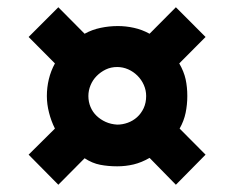

<svg xmlns="http://www.w3.org/2000/svg" viewBox="-20 -595 639 524"><path d="M469.2 -421.9Q481.9 -399.9 486.6 -378.7Q491.2 -357.4 491.2 -333Q491.2 -309.6 486.6 -287.1Q481.9 -264.6 470.2 -244.1L541 -172.9L460 -90.8L388.2 -164.1Q366.2 -151.4 344.5 -146.2Q322.8 -141.1 299.8 -141.1Q274.9 -141.1 253.4 -145.3Q231.9 -149.4 210.9 -163.1L139.2 -90.8L58.1 -172.9L129.9 -244.1Q119.6 -264.6 113.8 -287.6Q107.9 -310.5 107.9 -333Q107.9 -356.4 113.3 -378.9Q118.7 -401.4 129.9 -421.9L58.1 -494.1L139.2 -575.2L210.9 -502.9Q231.4 -514.2 254.6 -519Q277.8 -523.9 301.8 -523.9Q323.7 -523.9 345.7 -519Q367.7 -514.2 388.2 -502.9L460 -575.2L541 -494.1ZM221.2 -333Q221.2 -316.9 227.1 -303Q232.9 -289.1 243.7 -278.8Q254.4 -268.6 268.6 -262.2Q282.7 -255.9 299.8 -254.9Q314.5 -254.9 328.6 -260Q342.8 -265.1 354 -275.1Q365.2 -285.2 372.1 -299.8Q378.9 -314.5 378.9 -333Q378.9 -348.6 372.6 -363Q366.2 -377.4 355.2 -388.4Q344.2 -399.4 329.8 -405.8Q315.4 -412.1 299.8 -412.1Q282.7 -412.1 268.6 -405.3Q254.4 -398.4 243.7 -387.5Q232.9 -376.5 227.1 -362.3Q221.2 -348.1 221.2 -333Z"/></svg>

Font: Syncopate
Style: Bold
Weight: 700
Designer: Astigmatic (AOETI)
Foundry: Astigmatic (AOETI)
Version: Version 1.001 2011